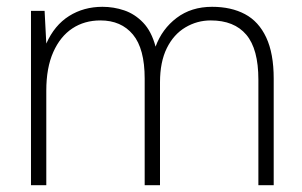

<svg xmlns="http://www.w3.org/2000/svg" viewBox="-20 -544 886 564"><path d="M71 0V-512H111L116 -416Q140 -470 183 -497Q226 -524 281 -524Q314 -524 345 -513.5Q376 -503 400.5 -477.5Q425 -452 437 -407Q456 -459 499 -491.5Q542 -524 603 -524Q659 -524 699.5 -502.5Q740 -481 762 -434Q784 -387 784 -313V0H739V-310Q739 -400 703.5 -442Q668 -484 599 -484Q559 -484 524.5 -463.5Q490 -443 470 -402.5Q450 -362 450 -302V0H405V-313Q405 -401 370.5 -442.5Q336 -484 275 -484Q228 -484 192.5 -460.5Q157 -437 136.5 -391Q116 -345 116 -278V0Z"/></svg>

Font: DM Sans 12pt ExtraLight
Style: Regular
Weight: 250
Version: Version 4.004;gftools[0.9.30]